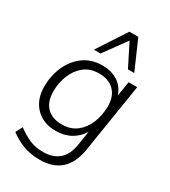

<svg xmlns="http://www.w3.org/2000/svg" viewBox="-223 -860 1025 1157"><g transform="rotate(30 289.0 -281.5)"><path d="M244 188Q179 188 127 168Q75 148 34 116L58 69Q102 101 142.5 119Q183 137 239 137Q305 137 346.5 102.5Q388 68 400 -4L416 -106Q389 -61 344 -36Q299 -11 240 -11Q153 -11 100.5 -65Q48 -119 48 -209Q48 -283 76 -348Q104 -413 158.5 -453.5Q213 -494 292 -494Q349 -494 394 -467Q439 -440 459 -384L475 -485H535L459 -7Q428 188 244 188ZM253 -63Q314 -63 355.5 -95.5Q397 -128 418 -181Q439 -234 440 -295Q440 -365 402 -403.5Q364 -442 296 -442Q235 -442 194 -409.5Q153 -377 131.5 -324.5Q110 -272 110 -211Q110 -140 147.5 -101.5Q185 -63 253 -63ZM196 -550 327 -751H389L477 -550H433L355 -705L242 -550Z"/></g></svg>

Font: Nunito Sans Light
Style: Italic
Weight: 300
Italic angle: -9°
Designer: Vernon Adams
Foundry: Vernon Adams
Version: Version 3.006; ttfautohint (v1.8.3)